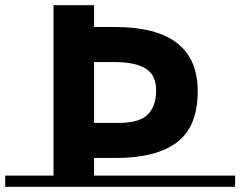

<svg xmlns="http://www.w3.org/2000/svg" viewBox="-120 -719 925 739"><path d="M785 -43V0H-100V-43H86V-699H242V-615H323Q641 -615 641 -368Q641 -232 561.5 -171.5Q482 -111 325 -111H242V-43ZM321 -480H242V-246H337Q417 -246 449 -278.5Q481 -311 481 -370.5Q481 -430 441 -455Q401 -480 321 -480Z"/></svg>

Font: Montserrat Subrayada
Style: Bold
Weight: 700
Version: Version 2.001